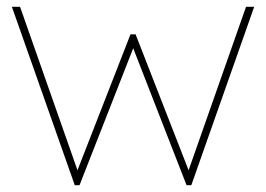

<svg xmlns="http://www.w3.org/2000/svg" viewBox="-20 -545 783 565"><path d="M200 0 15 -525H39L208 -44L364 -444H379L535 -44L704 -525H728L543 0H529L372 -403L214 0Z"/></svg>

Font: Lexend Thin
Style: Regular
Weight: 100
Designer: Bonnie Shaver-Troup, Thomas Jockin
Foundry: Lexend
Version: Version 1.007; ttfautohint (v1.8.3)